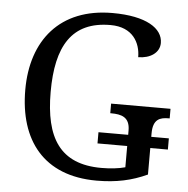

<svg xmlns="http://www.w3.org/2000/svg" viewBox="-52 -775 819 837"><g transform="rotate(5 357.0 -357.0)"><path d="M401 10C487 10 555 -5 622 -36V-152H699V-201H622V-216C622 -279 653 -288 691 -288H695V-330H435V-288H439C483 -288 521 -279 521 -220V-201H391V-152H521V-59C493 -51 455 -47 417 -47C235 -47 168 -158 168 -358C168 -558 233 -671 403 -671C501 -671 535 -604 535 -542C587 -542 628 -569 628 -612C628 -676 555 -724 407 -724C177 -724 57 -574 57 -358C57 -137 169 10 401 10Z"/></g></svg>

Font: Noto Serif
Style: Regular
Weight: 400
Designer: Monotype Design Team
Foundry: Monotype Imaging Inc.
Version: Version 2.015